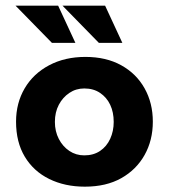

<svg xmlns="http://www.w3.org/2000/svg" viewBox="-20 -664 610 695"><path d="M38.1 -223.6Q38.1 -291 69.3 -344.2Q100.6 -397.5 157.7 -427.7Q214.8 -458 289.1 -458Q364.3 -458 418.9 -427.7Q473.6 -397.5 503.4 -344.2Q533.2 -291 533.2 -223.6Q533.2 -156.2 503.4 -103Q473.6 -49.8 418.9 -19Q364.3 11.7 287.1 11.7Q214.8 11.7 158.2 -16.1Q101.6 -43.9 69.8 -96.7Q38.1 -149.4 38.1 -223.6ZM178.7 -222.7Q178.7 -188.5 192.9 -161.1Q207 -133.8 231 -117.7Q254.9 -101.6 285.2 -101.6Q318.4 -101.6 342.3 -117.7Q366.2 -133.8 378.9 -161.6Q391.6 -189.5 391.6 -222.7Q391.6 -257.8 378.9 -284.7Q366.2 -311.5 342.3 -327.6Q318.4 -343.8 285.2 -343.8Q254.9 -343.8 231 -327.6Q207 -311.5 192.9 -284.7Q178.7 -257.8 178.7 -222.7ZM36.1 -643.6H190.4L252.9 -508.8H168ZM206.1 -643.6H360.4L422.9 -508.8H337.9Z"/></svg>

Font: Josefin Sans CFJ
Style: Bold
Weight: 700
Designer: Santiago Orozco
Foundry: Typemade
Version: Version 2.001